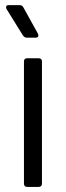

<svg xmlns="http://www.w3.org/2000/svg" viewBox="-20 -735 261 755"><path d="M131.8 0H86.9Q74.2 0 74.2 -13.2V-493.2Q74.2 -505.9 86.9 -505.9H131.8Q145 -505.9 145 -493.2V-13.2Q145 0 131.8 0ZM71.8 -706.1 128.9 -603Q129.4 -601.6 129.9 -599.9Q130.4 -598.1 130.6 -597.4Q130.9 -596.7 130.9 -596.2Q130.9 -586.9 120.1 -586.9H85Q76.2 -586.9 69.8 -596.2L5.9 -699.2Q3.9 -703.1 3.9 -707Q3.9 -714.8 14.2 -714.8H57.1Q67.4 -714.8 71.8 -706.1Z"/></svg>

Font: Barlow
Style: Regular
Weight: 400
Designer: Jeremy Tribby
Foundry: Jeremy Tribby
Version: Version 1.101